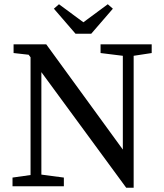

<svg xmlns="http://www.w3.org/2000/svg" viewBox="-20 -878 775 905"><path d="M454 -628V-669H695V-628L610 -615V7H575L175 -538V-55L281 -41V0H39V-41L124 -53V-608L115 -620L44 -628V-669H198L559 -173V-615ZM258 -858 373 -773 488 -858 512 -837 410 -719H336L234 -837Z"/></svg>

Font: Source Serif Pro
Style: Regular
Weight: 400
Designer: Frank Grießhammer
Foundry: Adobe Systems Incorporated
Version: Version 3.001;hotconv 1.0.111;makeotfexe 2.5.65597